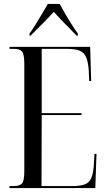

<svg xmlns="http://www.w3.org/2000/svg" viewBox="-20 -951 538 971"><path d="M28 0V-10H49Q79 -10 91 -23Q103 -36 103 -86V-626Q103 -677 91.5 -690.5Q80 -704 49 -704H28V-714H436L441 -541H431L429 -593Q426 -638 415.5 -662Q405 -686 382 -695Q359 -704 316 -704H191V-379H392V-369H191L190 -10H344Q386 -10 408.5 -18.5Q431 -27 441 -49Q451 -71 454 -110L458 -173H468L462 0ZM129 -781Q143 -800 159.5 -826.5Q176 -853 192.5 -881Q209 -909 222 -931H282Q294 -909 310 -881Q326 -853 343 -826.5Q360 -800 374 -781V-771H367Q356 -783 333.5 -805.5Q311 -828 288 -852Q265 -876 252 -891Q225 -861 194.5 -830.5Q164 -800 135 -771H129Z"/></svg>

Font: Noto Serif Display ExtraCondensed
Style: Regular
Weight: 400
Width: 2
Designer: Monotype Design Team
Foundry: Monotype Imaging Inc.
Version: Version 2.009